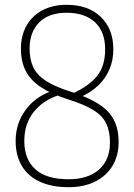

<svg xmlns="http://www.w3.org/2000/svg" viewBox="-20 -769 558 798"><path d="M265 9Q195 9 145.8 -13.8Q96.5 -36.5 70.8 -79.5Q45 -122.5 45 -183Q45 -255 85.2 -310.5Q125.5 -366 193 -390L226 -374Q159.5 -353 120.2 -303.8Q81 -254.5 81 -183Q81 -107.5 126.5 -65.8Q172 -24 265 -24Q345.5 -24 391.2 -64Q437 -104 437 -176Q437 -224 421.2 -256.2Q405.5 -288.5 368.2 -311.5Q331 -334.5 266 -355Q194.5 -377.5 150.8 -406.2Q107 -435 87 -474Q67 -513 67 -566Q67 -621.5 90.2 -662.5Q113.5 -703.5 156.2 -726.2Q199 -749 257 -749Q346.5 -749 398.8 -699Q451 -649 451 -564Q451 -519 435.2 -481.5Q419.5 -444 389.8 -415.2Q360 -386.5 318 -367L283 -381Q353 -413.5 385 -455Q417 -496.5 417 -564Q417 -637.5 374.5 -676.8Q332 -716 257 -716Q183 -716 143 -676Q103 -636 103 -567Q103 -522.5 118 -490.2Q133 -458 169.5 -433.8Q206 -409.5 271 -389Q345 -365.5 389.2 -337.2Q433.5 -309 453.2 -270.8Q473 -232.5 473 -179Q473 -122.5 447.8 -80.2Q422.5 -38 375.8 -14.5Q329 9 265 9Z"/></svg>

Font: Encode Sans SC Condensed Thin
Style: Regular
Weight: 100
Width: 3
Designer: Multiple Designers
Foundry: Impallari Type
Version: Version 3.002